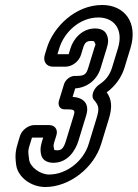

<svg xmlns="http://www.w3.org/2000/svg" viewBox="-20 -718 551 769"><path d="M335.1 -141C314 -72 245.8 -19 176.8 -19C139.8 -19 100.3 -50 96.8 -78C91.1 -118 92.5 -116 103.8 -153L108.1 -167H153.1L151.2 -161C146.3 -145 137.9 -124 145.4 -96C151.6 -74 172.2 -66 194.2 -66C253.2 -66 283.4 -119 293.8 -153L325.3 -256C341.8 -310 305.3 -328 270.9 -330L281.3 -364C330.2 -367 369 -399 383 -445L407.5 -525C413.3 -544 416.5 -561 406.6 -581C398.8 -598 379.7 -604 360.7 -604C307.7 -604 273.5 -561 262.5 -525L255.2 -501H210.2L217.5 -525C236.8 -588 298.1 -648 374.1 -648C436.1 -648 475.7 -601 452.5 -525L428.7 -447C420.1 -419 404.4 -397 378.2 -380C356.9 -366 342.4 -335 355.5 -319C376.9 -294 378.5 -283 366.3 -243ZM191.9 -451H242.9C268.9 -451 296.3 -472 304.3 -498L312.5 -525C319.2 -547 326.4 -554 345.4 -554C356.4 -554 356.8 -552 357.5 -551C364.6 -535 363.9 -546 357.5 -525L333 -445C325.7 -421 317.6 -414 288.6 -414H279.6C259.6 -414 241.4 -397 236.5 -381L216 -314C211.4 -299 217.6 -280 238.6 -280H247.6C277.6 -280 281.7 -277 275.3 -256L243.8 -153C235.2 -125 226.5 -116 209.5 -116C197.5 -116 197.1 -118 196.7 -120C192.2 -138 195.1 -141 201.2 -161L206.1 -177C212.8 -199 199.3 -217 177.3 -217H117.3C93.3 -217 67.2 -197 59.9 -173L53.8 -153C42.5 -116 39.3 -99 44.7 -58C51.4 -8 104.5 31 161.5 31C258.5 31 356.1 -46 385.1 -141L416.3 -243C430.1 -288 427.8 -320 407.4 -348C442.3 -374 466.7 -408 478.7 -447L502.5 -525C533.7 -627 479.4 -698 389.4 -698C281.4 -698 193.5 -610 167.5 -525L159.3 -498C151.3 -472 165.9 -451 191.9 -451Z"/></svg>

Font: DIN Rundschrift
Style: EngKontKu
Weight: 400
Width: 3
Version: Version 1.027